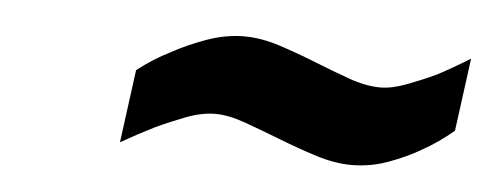

<svg xmlns="http://www.w3.org/2000/svg" viewBox="-27 -429 601 236"><g transform="rotate(5 273.5 -311.0)"><path d="M535 -291Q516 -275 496 -264Q479 -254 457 -246Q435 -238 412 -238Q391 -238 367.5 -245.5Q344 -253 321 -262Q298 -271 277 -278.5Q256 -286 240 -286Q223 -286 203.5 -278.5Q184 -271 167 -263Q147 -253 126 -241L138 -331Q157 -346 179 -357Q197 -367 220.5 -375.5Q244 -384 267 -384Q288 -384 311 -376.5Q334 -369 356.5 -360Q379 -351 400 -343.5Q421 -336 439 -336Q453 -336 471.5 -343Q490 -350 507 -358Q526 -368 547 -381Z"/></g></svg>

Font: Panefresco 600wt
Style: Italic
Weight: 600
Foundry: Campivisivi & Chank Co
Version: Version 1.000